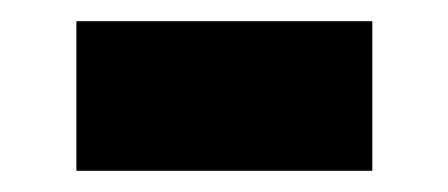

<svg xmlns="http://www.w3.org/2000/svg" viewBox="-20 -369 422 181"><path d="M52 -349H331V-208H52Z"/></svg>

Font: Nebula Sans Black
Style: Regular
Weight: 900
Designer: Paul D. Hunt for Adobe (as Source Sans)
Foundry: Nebula Entertainment & Broadcasting LLC
Version: Version 1.010